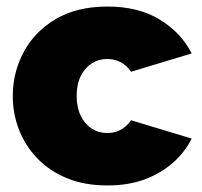

<svg xmlns="http://www.w3.org/2000/svg" viewBox="-20 -556 617 586"><path d="M308 10Q238 10 184.5 -12Q131 -34 94 -72.5Q57 -111 38 -160Q19 -209 19 -263Q19 -335 52.5 -397.5Q86 -460 150.5 -498Q215 -536 308 -536Q403 -536 468 -496Q533 -456 565 -393L380 -337Q367 -356 348.5 -366Q330 -376 307 -376Q281 -376 260 -362.5Q239 -349 226.5 -324Q214 -299 214 -263Q214 -228 226.5 -202.5Q239 -177 260 -163.5Q281 -150 307 -150Q323 -150 336 -154.5Q349 -159 360.5 -168Q372 -177 380 -189L565 -133Q544 -91 507.5 -59Q471 -27 421.5 -8.5Q372 10 308 10Z"/></svg>

Font: Raleway Thin Black
Style: Regular
Weight: 900
Version: Version 4.026